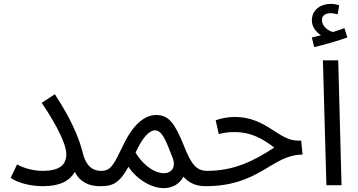

<svg xmlns="http://www.w3.org/2000/svg" viewBox="-20 -955 1847 990"><path d="M200 -74C147 -74 100 -90 68 -107L35 -38C74 -11 138 5 201 5C294 5 342 -26 366 -69C392 -15 442 5 493 5C525 5 543 -15 543 -37C543 -58 530 -74 502 -74C470 -74 429 -85 408 -162C385 -257 338 -353 263 -469L195 -425C281 -298 322 -205 322 -161C322 -104 286 -74 200 -74Z M493 5C553 5 592 -2 642 -95C692 -22 767 15 824 15C866 15 904 -3 926 -44C955 -10 994 5 1039 5C1071 5 1089 -15 1089 -37C1089 -58 1077 -74 1049 -74C995 -74 967 -104 928 -204C881 -321 849 -362 786 -362C732 -362 671 -324 614 -204C568 -109 552 -74 503 -74ZM679 -168C713 -244 749 -282 778 -283C815 -283 833 -237 869 -144C889 -96 868 -62 824 -62C781 -62 721 -98 679 -168Z M1039 5C1321 5 1380 -157 1540 -158L1533 -230H1515C1415 -230 1354 -352 1190 -352C1159 -352 1124 -346 1092 -335L1108 -264C1139 -271 1157 -274 1190 -274C1274 -274 1335 -240 1394 -194C1283 -121 1182 -74 1048 -74Z M1600 -712C1651 -724 1725 -745 1771 -762L1756 -810C1739 -803 1719 -797 1697 -790C1673 -796 1640 -818 1640 -852C1640 -873 1656 -887 1685 -887C1698 -887 1709 -884 1721 -881L1729 -927C1715 -933 1698 -935 1685 -935C1634 -935 1588 -905 1588 -849C1588 -817 1610 -789 1635 -773C1621 -770 1608 -767 1588 -762ZM1663 0H1741L1724 -644H1645Z"/></svg>

Font: Noto Sans Arabic UI SmCn
Style: Regular
Weight: 400
Width: 4
Designer: Monotype Design Team, Nadine Chahine and Nizar Qandah
Foundry: Monotype Imaging Inc.
Version: Version 2.010